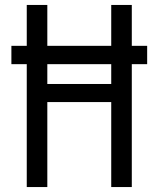

<svg xmlns="http://www.w3.org/2000/svg" viewBox="-20 -755 640 775"><path d="M88 0V-496H26V-570H88V-735H171V-570H429V-735H512V-570H574V-496H512V0H429V-343H171V0ZM171 -416H429V-496H171Z"/></svg>

Font: Zed Mono Extended
Style: Regular
Weight: 400
Width: 7
Monospace: yes
Designer: Belleve Invis
Foundry: Belleve Invis
Version: Version 1.0.0; ttfautohint (v1.8.4)